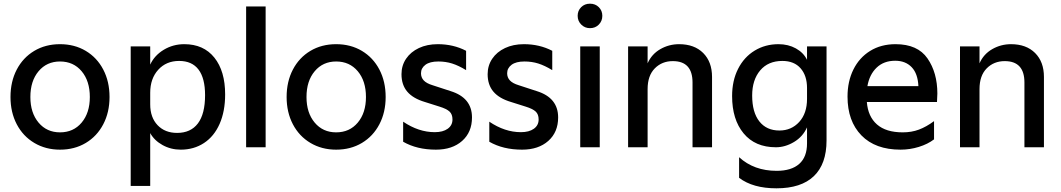

<svg xmlns="http://www.w3.org/2000/svg" viewBox="-20 -800 5763 1043"><path d="M37 -273Q37 -357 71 -422Q105 -487 166 -523.5Q227 -560 306 -560Q385 -560 446 -523.5Q507 -487 541 -422Q575 -357 575 -273Q575 -190 541 -125Q507 -60 446 -23.5Q385 13 306 13Q228 13 166.5 -23.5Q105 -60 71 -125Q37 -190 37 -273ZM306 -81Q379 -81 423.5 -134Q468 -187 468 -273Q468 -360 423.5 -413Q379 -466 306 -466Q234 -466 189.5 -413Q145 -360 145 -273Q145 -187 189.5 -134Q234 -81 306 -81Z M690 -548H796V-449Q819 -499 869.5 -529.5Q920 -560 981 -560Q1086 -560 1144.5 -487Q1203 -414 1203 -287Q1203 -195 1173 -127Q1143 -59 1088 -23Q1033 13 962 13Q908 13 863 -12Q818 -37 796 -77V210H690ZM942 -78Q1016 -78 1055 -129.5Q1094 -181 1094 -283Q1094 -375 1058.5 -422Q1023 -469 953 -469Q883 -469 839.5 -421Q796 -373 796 -296V-233Q796 -162 836 -120Q876 -78 942 -78Z M1317 -765H1423V0H1317Z M1537 -273Q1537 -357 1571 -422Q1605 -487 1666 -523.5Q1727 -560 1806 -560Q1885 -560 1946 -523.5Q2007 -487 2041 -422Q2075 -357 2075 -273Q2075 -190 2041 -125Q2007 -60 1946 -23.5Q1885 13 1806 13Q1728 13 1666.5 -23.5Q1605 -60 1571 -125Q1537 -190 1537 -273ZM1806 -81Q1879 -81 1923.5 -134Q1968 -187 1968 -273Q1968 -360 1923.5 -413Q1879 -466 1806 -466Q1734 -466 1689.5 -413Q1645 -360 1645 -273Q1645 -187 1689.5 -134Q1734 -81 1806 -81Z M2170 -30V-139Q2254 -82 2342 -82Q2386 -82 2412 -100.5Q2438 -119 2438 -151Q2438 -179 2422 -194Q2406 -209 2367 -221L2288 -246Q2224 -265 2192.5 -302Q2161 -339 2161 -397Q2161 -444 2186 -481Q2211 -518 2255.5 -539Q2300 -560 2358 -560Q2443 -560 2512 -524V-419Q2471 -444 2436 -455Q2401 -466 2361 -466Q2315 -466 2291 -448Q2267 -430 2267 -402Q2267 -379 2282 -363Q2297 -347 2330 -337L2428 -305Q2544 -269 2544 -162Q2544 -82 2490.5 -34.5Q2437 13 2348 13Q2245 13 2170 -30Z M2638 -30V-139Q2722 -82 2810 -82Q2854 -82 2880 -100.5Q2906 -119 2906 -151Q2906 -179 2890 -194Q2874 -209 2835 -221L2756 -246Q2692 -265 2660.5 -302Q2629 -339 2629 -397Q2629 -444 2654 -481Q2679 -518 2723.5 -539Q2768 -560 2826 -560Q2911 -560 2980 -524V-419Q2939 -444 2904 -455Q2869 -466 2829 -466Q2783 -466 2759 -448Q2735 -430 2735 -402Q2735 -379 2750 -363Q2765 -347 2798 -337L2896 -305Q3012 -269 3012 -162Q3012 -82 2958.5 -34.5Q2905 13 2816 13Q2713 13 2638 -30Z M3132 -548H3238V0H3132ZM3118 -714Q3118 -742 3137 -761Q3156 -780 3185 -780Q3214 -780 3233 -761Q3252 -742 3252 -714Q3252 -686 3233 -666.5Q3214 -647 3185 -647Q3157 -647 3137.5 -666.5Q3118 -686 3118 -714Z M3392 -548H3498V-456Q3520 -506 3567 -533Q3614 -560 3669 -560Q3752 -560 3800 -512Q3848 -464 3848 -382V0H3742V-352Q3742 -468 3635 -468Q3576 -468 3537 -428.5Q3498 -389 3498 -316V0H3392Z M3995 166V54Q4076 128 4199 128Q4279 128 4321.5 90.5Q4364 53 4364 -21V-108Q4341 -57 4293 -28.5Q4245 0 4195 0Q4082 0 4019.5 -75.5Q3957 -151 3957 -278Q3957 -362 3989.5 -426Q4022 -490 4079.5 -525Q4137 -560 4209 -560Q4262 -560 4303.5 -537Q4345 -514 4364 -475V-548H4470V-37Q4470 91 4401 157Q4332 223 4198 223Q4070 223 3995 166ZM4214 -91Q4279 -91 4321.5 -137.5Q4364 -184 4364 -263V-322Q4364 -389 4329 -429Q4294 -469 4230 -469Q4153 -469 4109.5 -417.5Q4066 -366 4066 -281Q4066 -190 4105 -140.5Q4144 -91 4214 -91Z M4584 -275Q4584 -358 4616 -422.5Q4648 -487 4707 -523.5Q4766 -560 4845 -560Q4965 -560 5018.5 -482.5Q5072 -405 5072 -292Q5072 -276 5070 -246H4689Q4695 -167 4744 -124Q4793 -81 4884 -81Q4932 -81 4972 -96Q5012 -111 5054 -142V-43Q5020 -17 4971.5 -2Q4923 13 4872 13Q4735 13 4659.5 -64.5Q4584 -142 4584 -275ZM4969 -332Q4966 -400 4932.5 -435Q4899 -470 4843 -470Q4781 -470 4742 -432.5Q4703 -395 4692 -332Z M5195 -548H5301V-456Q5323 -506 5370 -533Q5417 -560 5472 -560Q5555 -560 5603 -512Q5651 -464 5651 -382V0H5545V-352Q5545 -468 5438 -468Q5379 -468 5340 -428.5Q5301 -389 5301 -316V0H5195Z"/></svg>

Font: Application Medium
Style: Regular
Weight: 500
Designer: Wei Huang
Foundry: Wei Huang
Version: Version 0.012